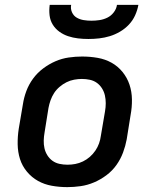

<svg xmlns="http://www.w3.org/2000/svg" viewBox="-20 -760 640 788"><path d="M256 8Q224 8 193 2.5Q162 -3 136 -17.5Q110 -32 90.5 -55.5Q71 -79 62 -107.5Q53 -136 52.5 -168Q52 -200 57 -232L74 -332Q78 -359 88 -386Q98 -413 115.5 -437Q133 -461 157 -479Q181 -497 207.5 -508.5Q234 -520 262 -524Q290 -528 317 -528Q350 -528 381 -522.5Q412 -517 438 -502.5Q464 -488 483 -464.5Q502 -441 511.5 -412.5Q521 -384 521.5 -352Q522 -320 516 -288L500 -188Q495 -161 485 -134Q475 -107 458 -83Q441 -59 417 -41Q393 -23 366 -11.5Q339 0 311 4Q283 8 256 8ZM257 -84Q273 -84 289 -87Q305 -90 320.5 -97.5Q336 -105 349 -116.5Q362 -128 371.5 -142Q381 -156 386.5 -171.5Q392 -187 394 -203L411 -303Q414 -320 414 -336.5Q414 -353 410.5 -368.5Q407 -384 398.5 -397.5Q390 -411 377.5 -420Q365 -429 349 -432.5Q333 -436 316 -436Q301 -436 284.5 -433Q268 -430 253 -422.5Q238 -415 224.5 -403.5Q211 -392 202 -378Q193 -364 187.5 -348.5Q182 -333 179 -317L163 -217Q160 -200 159.5 -183.5Q159 -167 162.5 -151.5Q166 -136 174.5 -122.5Q183 -109 195.5 -100Q208 -91 224 -87.5Q240 -84 257 -84ZM343 -600Q321 -600 300 -602.5Q279 -605 259.5 -611.5Q240 -618 223.5 -630Q207 -642 196.5 -659Q186 -676 183.5 -697Q181 -718 184 -740H272Q269 -724 275.5 -709.5Q282 -695 295 -687.5Q308 -680 323.5 -677.5Q339 -675 355 -675Q372 -675 388.5 -677.5Q405 -680 420.5 -687.5Q436 -695 447 -709.5Q458 -724 460 -740H548Q544 -718 534.5 -697Q525 -676 509 -659Q493 -642 472.5 -630Q452 -618 430.5 -611.5Q409 -605 387 -602.5Q365 -600 343 -600Z"/></svg>

Font: Iosevka SS04 SmBd Ex Obl
Style: Regular
Weight: 600
Width: 7
Italic angle: -9°
Monospace: yes
Designer: Belleve Invis
Foundry: Belleve Invis
Version: Version 19.0.0; ttfautohint (v1.8.4)